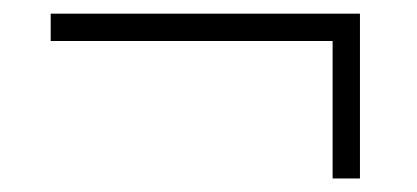

<svg xmlns="http://www.w3.org/2000/svg" viewBox="-20 -393 611 281"><path d="M506.8 -131.8H466.8V-333H54.2V-373H506.8Z"/></svg>

Font: Open Sans Hebrew Light
Style: Regular
Weight: 300
Foundry: Ascender Corporation, Yanek Iontef
Version: Version 2.001;PS 002.001;hotconv 1.0.70;makeotf.lib2.5.58329